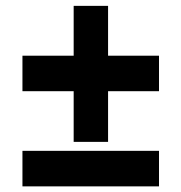

<svg xmlns="http://www.w3.org/2000/svg" viewBox="-20 -685 631 668"><path d="M236.3 -367.7H58.1V-491.2H236.3V-664.6H356V-491.2H533.2V-367.7H356V-191.4H236.3ZM58.1 -160.2H533.2V-36.6H58.1Z"/></svg>

Font: Glacial Indifference
Style: Bold
Weight: 700
Designer: Alfredo Marco Pradil
Foundry: Alfredo Marco Pradil
Version: Version 1.312